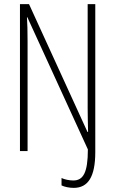

<svg xmlns="http://www.w3.org/2000/svg" viewBox="-20 -734 559 933"><path d="M338 179C408 179 443 125 443 5V-714H406V-208C406 -176 407 -136 408 -93H405L121 -714H77V0H114V-532C114 -585 113 -618 111 -650H113L407 -8C407 106 384 143 336 143C317 143 293 138 279 131V167C293 174 317 179 338 179Z"/></svg>

Font: Noto Sans Telugu ExtraCondensed ExtraLight
Style: Regular
Weight: 200
Width: 2
Designer: Jelle Bosma - Monotype Design Team
Foundry: Monotype Imaging Inc.
Version: Version 2.005